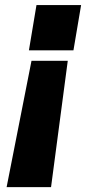

<svg xmlns="http://www.w3.org/2000/svg" viewBox="-20 -564 380 767"><path d="M304 -543.7H125.7L95.5 -362.9H273.4ZM6.4 183.6H183.9L250.7 -321H105.8Z"/></svg>

Font: TID UI Extra Bold
Style: Italic
Weight: 800
Italic angle: -9.39999°
Designer: The TID Project Authors
Foundry: Bakken & Bæck
Version: Version 1.001;hotconv 1.0.109;makeotfexe 2.5.65596